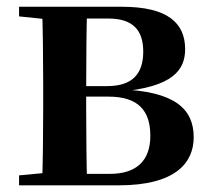

<svg xmlns="http://www.w3.org/2000/svg" viewBox="-20 -556 632 576"><path d="M37.2 0H336.3C508.1 0 561.1 -68.9 561.1 -144.2C561.1 -228.8 505.3 -282.4 338.3 -288L336.8 -281C500.4 -294.6 535.4 -347.2 535.4 -408.4C535.4 -486.7 483.4 -535.7 346.1 -535.7H37.2V-506.8L147 -495.5L173.9 -500.4H304.9C378.8 -500.4 409.7 -465.6 409.7 -401C409.7 -332.9 375.3 -297.7 301.9 -297.7H173.9V-266.1H306.1C394.9 -266.1 431 -223.7 431 -148.7C431 -74.8 390.6 -34.4 309.4 -34.4H173.9L147 -40.2L37.2 -29.9ZM105.9 0H241.5C239.5 -50.2 238.5 -165.3 238.5 -234.8V-284.5C238.5 -370.2 239.5 -485.5 241.5 -535.7H105.9C108.6 -485.5 109.6 -370.2 109.6 -301.2V-234.8C109.6 -165.3 108.6 -50.2 105.9 0Z"/></svg>

Font: Source Han Serif CN VF
Style: Regular
Weight: 250
Designer: Ryoko NISHIZUKA 西塚涼子 (kana & ideographs); Frank Grießhammer (Latin, Greek & Cyrillic); Wenlong ZHANG 张文龙 (bopomofo); San
Foundry: Adobe
Version: Version 2.002;hotconv 1.1.0;makeotfexe 2.6.0